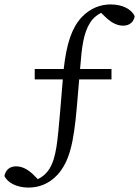

<svg xmlns="http://www.w3.org/2000/svg" viewBox="-46 -739 629 868"><path d="M111 -427V-380H238L226 -236C214 -99 209 -27 177 25C165 44 148 60 125 71L102 48C75 23 51 13 26 13C-4 13 -22 32 -26 57C-12 86 28 109 83 109C126 109 173 95 214 51C268 -9 287 -92 301 -251L312 -380H458V-427H316C324 -532 332 -589 361 -636C372 -654 388 -669 411 -681L435 -658C462 -633 487 -623 511 -623C541 -623 559 -641 563 -666C549 -696 510 -719 454 -719C411 -719 364 -704 323 -661C278 -612 255 -542 242 -427Z"/></svg>

Font: Source Han Serif K
Style: Regular
Weight: 400
Designer: Ryoko NISHIZUKA 西塚涼子 (kana & ideographs); Frank Grießhammer (Latin, Greek & Cyrillic); Wenlong ZHANG 张文龙 (bopomofo); San
Foundry: Adobe Systems Incorporated
Version: Version 1.001;PS 1.001;hotconv 16.6.54;makeotf.lib2.5.65590